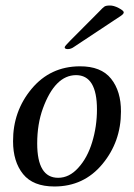

<svg xmlns="http://www.w3.org/2000/svg" viewBox="-20 -673 491 703"><path d="M137.2 -276.4Q116.2 -218.8 116.2 -147.9Q116.2 -22 192.9 -22Q233.9 -22 266.6 -58.6Q299.8 -94.7 317.4 -152.3Q335 -210 335 -272Q335 -397.9 258.3 -397.9Q181.6 -397.5 137.2 -276.4ZM272 -430.2Q350.1 -430.7 386.7 -384.8Q423.3 -338.9 422.9 -264.2Q422.9 -154.3 355 -72.3Q287.1 9.8 179.2 9.8Q101.1 9.8 64.5 -35.6Q27.8 -81.1 27.8 -155.8Q27.3 -265.6 95.7 -347.7Q164.1 -429.7 272 -430.2ZM381.8 -652.8Q396 -653.3 414.6 -643.6Q433.1 -633.8 433.1 -627.9Q433.1 -622.1 422.9 -615.2L252 -502Q240.2 -493.2 228.5 -493.2Q216.8 -493.2 216.8 -500Q216.8 -503.9 236.8 -523.9L344.2 -631.8Q356.4 -645 362.3 -648.9Q368.2 -652.8 381.8 -652.8Z"/></svg>

Font: Unna-Italic
Style: Italic
Weight: 400
Italic angle: -8°
Designer: Jorge de Buen U.
Foundry: Omnibus-Type
Version: Version 2.006;PS 002.006;hotconv 1.0.70;makeotf.lib2.5.58329